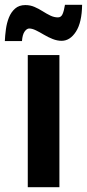

<svg xmlns="http://www.w3.org/2000/svg" viewBox="-61 -775 360 795"><path d="M185 0H54V-547H185ZM279 -755Q278 -682 253.5 -644Q229 -606 194 -606Q176 -606 157 -613.5Q138 -621 120.5 -631.5Q103 -642 87.5 -649.5Q72 -657 60 -657Q50 -657 41 -644.5Q32 -632 30 -605H-41Q-40 -628 -36.5 -654Q-33 -680 -24 -702.5Q-15 -725 1.5 -739.5Q18 -754 44 -754Q64 -754 81.5 -746.5Q99 -739 115.5 -728.5Q132 -718 147.5 -710.5Q163 -703 179 -703Q192 -703 198 -716.5Q204 -730 208 -755Z"/></svg>

Font: Noto Sans Display ExtraCondensed
Style: Bold
Weight: 700
Width: 2
Designer: Monotype Design Team
Foundry: Monotype Imaging Inc.
Version: Version 2.003